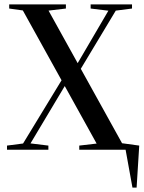

<svg xmlns="http://www.w3.org/2000/svg" viewBox="-20 -684 656 877"><path d="M514 0V-33L616 -19L604 173H585L551 -15L588 0ZM12 0V-19L89 -29H119L201 -19V0ZM68 0 278 -345 313 -323H295L286 -308L102 0ZM342 0V-19L454 -32H511L603 -19V0ZM336 -348 304 -371H320L328 -384L492 -664H526ZM437 0 69 -664H186L554 0ZM22 -645V-664H281V-645L172 -632H115ZM394 -645V-664H583V-645L505 -635H476Z"/></svg>

Font: Source Serif 4 60pt SemiBold
Style: Regular
Weight: 600
Version: Version 4.004;hotconv 1.0.116;makeotfexe 2.5.65601